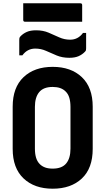

<svg xmlns="http://www.w3.org/2000/svg" viewBox="-20 -1126 640 1166"><path d="M300 -720Q411 -720 477 -657.5Q543 -595 543 -478V-222Q543 -104 477 -42Q411 20 300 20Q189 20 123 -42.5Q57 -105 57 -222V-478Q57 -595 123 -657.5Q189 -720 300 -720ZM192 -223Q192 -192 199 -168.5Q206 -145 222 -129Q235 -116 254 -109Q273 -102 300 -102Q356 -102 382 -133.5Q408 -165 408 -223V-477Q408 -508 401 -532Q394 -556 378 -571Q351 -598 300 -598Q244 -598 218 -566.5Q192 -535 192 -477ZM406 -885Q454 -885 484 -926H503V-833Q503 -826 502 -821.5Q501 -817 496 -812Q480 -795 457.5 -785Q435 -775 401 -775Q358 -775 324.5 -789Q291 -803 260 -817Q229 -831 194 -831Q146 -831 116 -790H97V-883Q97 -891 98 -895Q99 -899 104 -905Q120 -922 142.5 -932Q165 -942 199 -942Q242 -942 275.5 -927.5Q309 -913 340 -899Q371 -885 406 -885ZM121 -1106H468Q479 -1106 479 -1095V-994H132Q121 -994 121 -1005Z"/></svg>

Font: Recursive Mn Lnr St
Style: Bold
Weight: 700
Monospace: yes
Version: Version 1.079;hotconv 1.0.112;makeotfexe 2.5.65598; ttfautoh